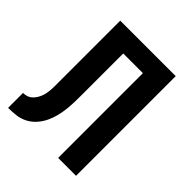

<svg xmlns="http://www.w3.org/2000/svg" viewBox="-200 -868 1001 1001"><g transform="rotate(45 300.0 -367.5)"><path d="M20 0V-110Q33 -110 46.5 -114Q60 -118 70 -127Q80 -136 87.5 -147.5Q95 -159 100 -172Q105 -185 107.5 -198Q110 -211 111 -224.5Q112 -238 112 -252Q112 -266 112 -279Q112 -293 112 -307Q112 -321 112 -335V-735H521V0H389V-625H244V-332Q244 -303 243.5 -274Q243 -245 240 -216Q237 -187 230 -158.5Q223 -130 210.5 -104Q198 -78 178.5 -56Q159 -34 133 -20.5Q107 -7 78 -3.5Q49 0 20 0Z"/></g></svg>

Font: Iosevka Custom XBdEx
Style: Regular
Weight: 800
Width: 7
Monospace: yes
Designer: Belleve Invis
Foundry: Belleve Invis
Version: Version 11.2.4; ttfautohint (v1.8.4)